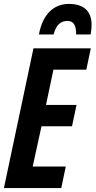

<svg xmlns="http://www.w3.org/2000/svg" viewBox="-22 -961 488 981"><path d="M177 -785H252C265 -835 288 -854 323 -854C357 -854 367 -828 367 -785H441C444 -802 446 -819 446 -834C446 -897 413 -941 330 -941C250 -941 195 -885 177 -785ZM-2 0H291L314 -110H145L190 -316H346L369 -425H213L251 -605H419L442 -714H149Z"/></svg>

Font: Noto Sans ExtraCondensed
Style: Bold Italic
Weight: 700
Width: 2
Italic angle: -12°
Designer: Monotype Design Team
Foundry: Monotype Imaging Inc.
Version: Version 2.013